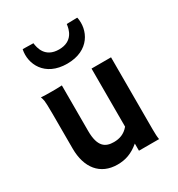

<svg xmlns="http://www.w3.org/2000/svg" viewBox="-187 -906 956 1033"><g transform="rotate(-30 291.5 -389.5)"><path d="M74.2 -188C74.2 -69.3 134.3 7.3 241.2 7.3C291.5 7.3 332 -6.8 377.4 -44.4V0H502.4C499.5 -16.1 498.5 -33.7 498.5 -62.5V-510.3H377.4V-149.4C350.6 -117.2 318.8 -107.4 284.7 -107.4C232.9 -107.4 193.8 -129.4 193.8 -229V-511.7C159.2 -509.8 136.7 -510.3 130.9 -510.3C104 -510.3 78.6 -510.7 64 -512.2C66.4 -506.8 69.3 -497.6 71.3 -485.4C74.7 -461.4 74.2 -398.4 74.2 -188ZM278.3 -598.1C418 -598.1 465.3 -703.1 448.2 -784.7L446.8 -786.1L381.8 -784.7C378.4 -754.9 365.2 -686.5 278.3 -686.5C191.4 -686.5 178.2 -754.9 174.8 -784.7L109.9 -786.1L108.4 -784.7C91.3 -703.1 138.7 -598.1 278.3 -598.1Z"/></g></svg>

Font: HammersmithOne
Style: Regular
Weight: 400
Designer: Nicole Fally
Foundry: Nicole Fally
Version: Version 1.003